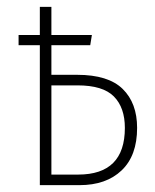

<svg xmlns="http://www.w3.org/2000/svg" viewBox="-20 -540 451 560"><path d="M205.1 -321.8Q295.9 -321.8 337.9 -280.5Q379.9 -239.3 379.9 -167Q379.9 -85.9 334.7 -43Q289.6 0 211.9 0H96.2V-408.2H34.2V-438H96.2V-520H129.9V-438H248L243.2 -408.2H129.9V-321.8ZM208 -30.8Q344.2 -30.8 344.2 -167Q344.2 -226.1 312.3 -258.5Q280.3 -291 206.1 -291H129.9V-30.8Z"/></svg>

Font: Fira Sans Compressed UltraLight
Style: Regular
Weight: 200
Width: 1
Designer: Carrois Corporate & Edenspiekermann AG
Foundry: Carrois Corporate GbR & Edenspiekermann AG
Version: Version 4.203;PS 004.203;hotconv 1.0.88;makeotf.lib2.5.64775